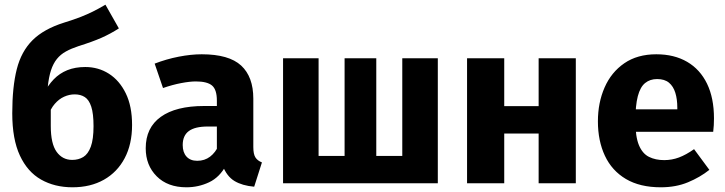

<svg xmlns="http://www.w3.org/2000/svg" viewBox="-20 -779 3083 816"><path d="M428.1 -759.1 485.2 -658.3Q449.7 -635.4 411.1 -618.3Q372.5 -601.3 313.8 -583Q282.9 -572.8 260.1 -560.2Q237.2 -547.6 221.7 -528.3Q206.2 -509 196.7 -480.2Q187.3 -451.4 182.9 -409.2L195.8 -406.7V-243.5Q195.8 -168.2 220.6 -133.8Q245.4 -99.4 286.9 -99.4Q313.5 -99.4 333.9 -111.7Q354.2 -124.1 365.9 -155.6Q377.5 -187.1 377.5 -243Q377.5 -296.1 367.9 -325.5Q358.3 -354.9 340.5 -366.4Q322.8 -377.9 297.4 -377.9Q274.5 -377.9 252.5 -368Q230.5 -358.1 212.6 -337.4Q194.6 -316.6 183.6 -283.6L165.1 -380.5Q183.9 -416.5 208.4 -441.9Q232.9 -467.3 266.2 -480.8Q299.5 -494.2 342.4 -494.2Q398.1 -494.2 443 -465.6Q487.9 -436.9 514.6 -382.2Q541.3 -327.6 541.3 -247.9Q541.3 -166 509.8 -106.6Q478.3 -47.1 421.5 -15.1Q364.6 17 288.1 17Q212.4 17 154.6 -15.8Q96.8 -48.5 64.5 -118Q32.1 -187.5 32.1 -297.5Q32.1 -409.3 51.3 -485Q70.5 -560.6 118.3 -608.2Q166.2 -655.7 251.8 -682.7Q293.9 -695.7 322 -706.7Q350.1 -717.7 374.8 -729.9Q399.4 -742.1 428.1 -759.1Z M837.4 -548.3Q952.9 -548.3 1004.8 -500.5Q1056.6 -452.6 1056.6 -359.6V-154.1Q1056.6 -123.9 1065.5 -110Q1074.4 -96.1 1093.2 -88.7L1060.3 14.5Q1009.5 10.1 976.6 -9.7Q943.6 -29.5 925.5 -76.7L901.7 -132.3V-351.3Q901.7 -398.3 881.1 -415.6Q860.4 -432.9 812.3 -432.9Q787 -432.9 750.1 -425.9Q713.2 -418.9 672.8 -404.9L637.3 -508.6Q686.9 -527.8 739.5 -538.1Q792.1 -548.3 837.4 -548.3ZM847.5 -328.5H923.6V-241.3H862.6Q808.9 -241.3 782.7 -222.1Q756.5 -202.9 756.5 -162.6Q756.5 -131.5 772.6 -113.6Q788.8 -95.6 818.2 -95.6Q849.5 -95.6 872.7 -113.1Q895.8 -130.7 909.5 -161.4L941.4 -77.6Q913.8 -25.5 868.6 -4.3Q823.4 17 772.3 17Q692.7 17 646 -29.7Q599.3 -76.4 599.3 -148.9Q599.3 -236.4 663.4 -282.4Q727.5 -328.5 847.5 -328.5Z M1689.7 -531.4H1840.7V0H1183V-531.4H1334V-116.3H1444.5V-531.4H1579.2V-116.3H1689.7Z M2427.2 0H2269.2V-211.5H2123V0H1965V-531.4H2123V-327.8H2269.2V-531.4H2427.2Z M2769.4 -548.3Q2845.3 -548.3 2900.4 -516.2Q2955.4 -484.1 2984.9 -423.3Q3014.4 -362.5 3014.4 -275.9Q3014.4 -262.9 3013.6 -247Q3012.8 -231 3011.1 -218.9H2666.6L2665.4 -314.3H2858.6Q2858.6 -316.3 2858.6 -318.1Q2858.6 -319.9 2858.6 -320.9Q2858.6 -357.4 2850.1 -384.8Q2841.6 -412.2 2823.1 -427.6Q2804.6 -443 2772.6 -443Q2742.7 -443 2721.9 -426.2Q2701 -409.4 2690.7 -370.2Q2680.4 -331 2680.4 -263.8Q2680.4 -198.2 2695.4 -162.1Q2710.5 -126 2738.2 -112.3Q2765.8 -98.5 2802.8 -98.5Q2835.6 -98.5 2865.7 -109.8Q2895.8 -121.1 2929.8 -145.1L2994.8 -57.1Q2955.1 -25.5 2903.9 -4.3Q2852.7 17 2788.3 17Q2699.8 17 2640.1 -18.3Q2580.5 -53.6 2550.8 -117.1Q2521.1 -180.6 2521.1 -263Q2521.1 -342.5 2549.5 -407.2Q2577.8 -472 2633.4 -510.2Q2688.9 -548.3 2769.4 -548.3Z"/></svg>

Font: Fira Sans Variable
Style: Regular
Weight: 400
Designer: Carrois Corporate & Edenspiekermann AG
Foundry: Carrois Corporate GbR & Edenspiekermann AG
Version: Version 4.202